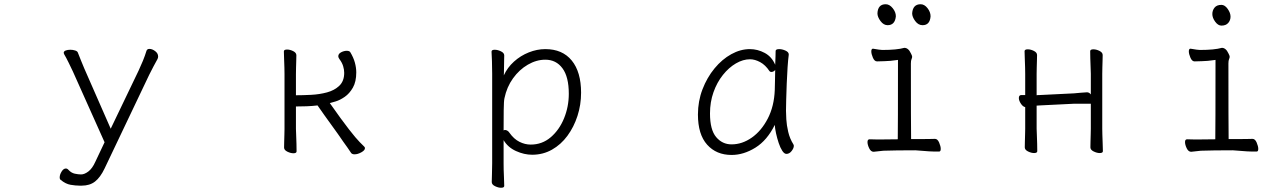

<svg xmlns="http://www.w3.org/2000/svg" viewBox="-20 -716 6040 907"><path d="M356 161Q337 161 313.5 157Q290 153 267 134Q262 131 262 122Q262 109 271 94.5Q280 80 291 80Q298 80 304 87Q317 101 333.5 104.5Q350 108 363 108Q379 108 397.5 94Q416 80 430 49L474 -44L324 -379Q317 -394 304.5 -419.5Q292 -445 283 -460Q281 -464 281 -466Q281 -474 290.5 -477.5Q300 -481 312 -481Q324 -481 335 -477.5Q346 -474 348 -467Q355 -449 362.5 -430.5Q370 -412 378 -393L503 -108L635 -383Q645 -404 655 -428.5Q665 -453 672 -476Q675 -485 686 -485Q699 -485 713 -474.5Q727 -464 727 -449Q727 -443 724 -437Q716 -422 705 -402Q694 -382 685 -363L474 80Q454 122 429 141.5Q404 161 366 161Z M1324 -366Q1324 -376 1323.5 -397Q1323 -418 1322 -440Q1321 -462 1321 -473Q1321 -482 1336 -482Q1350 -482 1365 -474.5Q1380 -467 1380 -455Q1380 -447 1379.5 -430.5Q1379 -414 1378.5 -396Q1378 -378 1378 -366V-266Q1410 -266 1449.5 -268Q1489 -270 1524.5 -279.5Q1560 -289 1583 -311Q1606 -333 1606 -372Q1606 -387 1601 -403.5Q1596 -420 1584 -436Q1578 -444 1578 -450Q1578 -462 1591.5 -469Q1605 -476 1618 -476Q1631 -476 1635 -469Q1650 -444 1656.5 -420Q1663 -396 1663 -374Q1663 -330 1647 -302Q1631 -274 1608.5 -258.5Q1586 -243 1566 -237Q1546 -231 1538 -229Q1595 -148 1628.5 -105Q1662 -62 1679 -45Q1696 -28 1700 -24Q1704 -21 1704 -16Q1704 -6 1687 3.5Q1670 13 1655 13Q1644 13 1639 7Q1631 -5 1621 -19.5Q1611 -34 1602 -46Q1579 -80 1546.5 -124.5Q1514 -169 1480 -218Q1455 -215 1429 -214Q1403 -213 1378 -213V-107Q1378 -101 1379 -80Q1380 -59 1380.5 -36Q1381 -13 1381 -1Q1381 8 1366 8Q1353 8 1337.5 0.5Q1322 -7 1322 -19Q1322 -27 1322.5 -45.5Q1323 -64 1323.5 -82Q1324 -100 1324 -107Z M2305 -368Q2305 -399 2304 -427Q2303 -455 2302 -472Q2302 -481 2317 -481Q2331 -481 2346.5 -473.5Q2362 -466 2362 -454Q2362 -448 2361.5 -433Q2361 -418 2361 -401Q2361 -384 2360.5 -372Q2360 -360 2360 -360Q2377 -397 2408 -425Q2439 -453 2478 -468.5Q2517 -484 2556 -484Q2637 -484 2681 -430Q2725 -376 2725 -278Q2725 -221 2708 -168.5Q2691 -116 2660.5 -74.5Q2630 -33 2587.5 -9Q2545 15 2494 15Q2456 15 2417.5 -2.5Q2379 -20 2359 -54V56Q2359 87 2360.5 116Q2362 145 2362 162Q2362 171 2347 171Q2334 171 2318.5 163.5Q2303 156 2303 144Q2303 132 2304 106.5Q2305 81 2305 55ZM2359 -100Q2363 -102 2366 -102Q2371 -102 2377 -98.5Q2383 -95 2388 -87Q2408 -59 2434 -46Q2460 -33 2487 -33Q2541 -33 2581.5 -67.5Q2622 -102 2644.5 -157Q2667 -212 2667 -273Q2667 -353 2637 -393.5Q2607 -434 2556 -434Q2514 -434 2473.5 -410.5Q2433 -387 2403.5 -346Q2374 -305 2363 -252Q2360 -239 2359.5 -195Q2359 -151 2359 -100Z M3706 -457Q3703 -435 3700.5 -398.5Q3698 -362 3696.5 -321.5Q3695 -281 3694 -246Q3693 -211 3693 -193Q3693 -180 3694.5 -152.5Q3696 -125 3703.5 -93Q3711 -61 3728 -34Q3730 -30 3730 -27Q3730 -16 3719.5 -2.5Q3709 11 3695 11Q3685 11 3675.5 -3.5Q3666 -18 3658.5 -40.5Q3651 -63 3646 -86Q3641 -109 3640 -126Q3604 -53 3548.5 -18.5Q3493 16 3436 16Q3364 16 3320.5 -32.5Q3277 -81 3277 -175Q3277 -238 3298.5 -294Q3320 -350 3355.5 -393Q3391 -436 3434.5 -460Q3478 -484 3522 -484Q3559 -484 3592.5 -466Q3626 -448 3642 -410Q3643 -433 3643.5 -450.5Q3644 -468 3644 -475Q3644 -484 3661 -484Q3675 -484 3690.5 -477Q3706 -470 3706 -459ZM3642 -386Q3640 -382 3634.5 -379Q3629 -376 3624 -376Q3618 -376 3615 -380Q3596 -409 3571 -422.5Q3546 -436 3523 -436Q3490 -436 3456.5 -416.5Q3423 -397 3395 -362Q3367 -327 3350.5 -280.5Q3334 -234 3334 -180Q3334 -103 3363 -68.5Q3392 -34 3436 -34Q3486 -34 3531.5 -66Q3577 -98 3607 -156Q3637 -214 3640 -291Q3641 -306 3641 -333.5Q3641 -361 3642 -386Z M4338 -597Q4318 -597 4303.5 -616.5Q4289 -636 4289 -653Q4292 -696 4329 -696Q4347 -696 4361.5 -677.5Q4376 -659 4376 -639Q4373 -597 4338 -597ZM4173 -597Q4154 -597 4139.5 -616.5Q4125 -636 4125 -653Q4127 -696 4164 -696Q4182 -696 4197 -677.5Q4212 -659 4212 -639Q4208 -597 4173 -597ZM4088 -58 4128 -57 4221 -58Q4222 -110 4222 -427V-433Q4181 -427 4158 -427Q4135 -427 4123 -426Q4111 -426 4103.5 -443.5Q4096 -461 4096 -473.5Q4096 -486 4104 -486Q4138 -480 4148 -480Q4217 -480 4252 -490Q4271 -490 4283 -464Q4289 -453 4289 -448Q4289 -443 4286 -436.5Q4283 -430 4283 -416Q4283 -129 4284 -59H4289Q4384 -59 4397 -60Q4409 -60 4416.5 -42.5Q4424 -25 4424 -12.5Q4424 0 4416 0Q4380 1 4304 -6Q4209 -6 4153 -4L4107 1Q4094 1 4086 -15.5Q4078 -32 4078 -45Q4078 -58 4088 -58Z M5133 -226H5054L4892 -218Q4888 -218 4884.5 -217.5Q4881 -217 4877 -217V-108Q4877 -102 4878 -81Q4879 -60 4879.5 -37Q4880 -14 4880 -2Q4880 7 4865 7Q4852 7 4836.5 -0.5Q4821 -8 4821 -20Q4821 -28 4821.5 -46.5Q4822 -65 4822.5 -83Q4823 -101 4823 -108V-210Q4812 -212 4802.5 -226.5Q4793 -241 4793 -253Q4793 -267 4805 -267H4823V-367Q4823 -377 4822.5 -398Q4822 -419 4821 -441Q4820 -463 4820 -474Q4820 -483 4835 -483Q4849 -483 4864 -475.5Q4879 -468 4879 -456Q4879 -448 4878.5 -431.5Q4878 -415 4877.5 -397Q4877 -379 4877 -367V-266Q4881 -267 4884.5 -267Q4888 -267 4891 -267L5053 -275Q5068 -276 5086.5 -278Q5105 -280 5115 -280Q5125 -280 5133 -270V-367Q5133 -377 5132 -398Q5131 -419 5130.5 -441Q5130 -463 5130 -474Q5130 -483 5145 -483Q5159 -483 5174 -475.5Q5189 -468 5189 -456Q5189 -448 5188.5 -431.5Q5188 -415 5187.5 -397Q5187 -379 5187 -367V-108Q5187 -102 5187.5 -81Q5188 -60 5189 -37Q5190 -14 5190 -2Q5190 7 5175 7Q5162 7 5146.5 -0.5Q5131 -8 5131 -20Q5131 -28 5131.5 -46.5Q5132 -65 5132.5 -83Q5133 -101 5133 -108Z M5750 -595Q5734 -595 5720.5 -613.5Q5707 -632 5707 -649.5Q5707 -667 5717.5 -680Q5728 -693 5750 -693Q5766 -693 5779.5 -674Q5793 -655 5793 -637.5Q5793 -620 5782 -607.5Q5771 -595 5750 -595ZM5588 -58 5628 -57 5721 -58Q5722 -110 5722 -427V-433Q5681 -427 5658 -427Q5635 -427 5623 -426Q5611 -426 5603.5 -443.5Q5596 -461 5596 -473.5Q5596 -486 5604 -486Q5638 -480 5648 -480Q5717 -480 5752 -490Q5771 -490 5783 -464Q5789 -453 5789 -448Q5789 -443 5786 -436.5Q5783 -430 5783 -416Q5783 -129 5784 -59H5789Q5884 -59 5897 -60Q5909 -60 5916.5 -42.5Q5924 -25 5924 -12.5Q5924 0 5916 0Q5880 1 5804 -6Q5709 -6 5653 -4L5607 1Q5594 1 5586 -15.5Q5578 -32 5578 -45Q5578 -58 5588 -58Z"/></svg>

Font: Moon Stars Kai T HW Light
Style: Regular
Weight: 300
Designer: GuiWonder
Version: Version 1.101